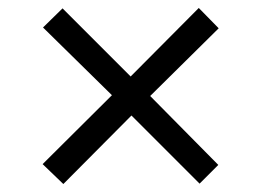

<svg xmlns="http://www.w3.org/2000/svg" viewBox="-20 -583 656 482"><path d="M139 -121 87 -171 261 -344 88 -514 137 -562 308 -391 479 -563 529 -512 357 -342 528 -169 481 -122 310 -293Z"/></svg>

Font: Overpass Mono Light
Style: Regular
Weight: 300
Monospace: yes
Designer: Delve Withrington, Dave Bailey
Foundry: Delve Fonts
Version: Version 1.000;DELV;Overpass